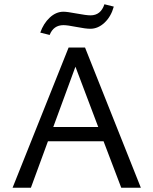

<svg xmlns="http://www.w3.org/2000/svg" viewBox="-20 -881 720 901"><path d="M278 -763Q231 -763 213 -717L169 -728Q184 -771 213.5 -798.5Q243 -826 278 -826Q295 -826 340 -817.5Q385 -809 405 -809Q453 -809 470 -861L514 -850Q501 -803 470.5 -774.5Q440 -746 404 -746Q382 -746 339 -754.5Q296 -763 278 -763ZM549 0 466 -218H205L125 0H39L302 -658H379L641 0ZM230 -285H441L334 -568Z"/></svg>

Font: EauTestInfant Medium
Style: Regular
Weight: 500
Designer: Christian Thalmann (Catharsis Fonts)
Version: Version 0.001;PS 000.001;hotconv 1.0.88;makeotf.lib2.5.64775